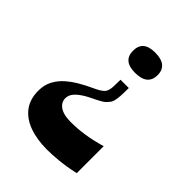

<svg xmlns="http://www.w3.org/2000/svg" viewBox="-203 -743 952 952"><g transform="rotate(45 273.0 -267.0)"><path d="M328 -627Q416 -627 416 -556Q416 -485 328 -485Q244 -485 244 -556Q244 -627 328 -627ZM360 -410Q360 -374 358.5 -352Q357 -330 353 -316Q349 -302 340 -293Q330 -279 313 -269Q296 -259 271 -247Q233 -229 211.5 -212.5Q190 -196 181.5 -181.5Q173 -167 173 -151Q173 -132 185.5 -117Q198 -102 220.5 -94.5Q243 -87 276 -87Q322 -87 369.5 -94Q417 -101 476 -118V71Q418 84 371 88.5Q324 93 289 93Q218 93 164.5 73.5Q111 54 81.5 15Q52 -24 52 -84Q52 -124 68.5 -155Q85 -186 112 -209.5Q139 -233 171 -251.5Q203 -270 234 -284Q252 -292 267 -301Q282 -310 289 -319Q294 -326 297 -335.5Q300 -345 301 -363Q302 -381 302 -410Z"/></g></svg>

Font: Ojuju
Style: Bold
Weight: 700
Designer: Chisaokwu Joboson, Mirko Velimirovic
Foundry: Udi Foundry
Version: Version 1.000